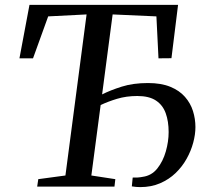

<svg xmlns="http://www.w3.org/2000/svg" viewBox="-20 -763 850 785"><path d="M132 0 136.5 -30.5 247.5 -45.5 334 -704 177 -696 115 -524.5H59.5L100.5 -743H708L681 -525L628 -524.5L619.5 -696L440.5 -704L397.5 -377Q431 -394 477.8 -408.8Q524.5 -423.5 585 -423.5Q639 -423.5 676.2 -408.2Q713.5 -393 736.2 -367Q759 -341 769 -309Q779 -277 779 -243.5Q779 -213.5 770 -179.8Q761 -146 743 -113.8Q725 -81.5 698 -55.5Q671 -29.5 634.8 -13.8Q598.5 2 553 2Q545.5 2 536.2 1.2Q527 0.5 519 -1L522.5 -37Q529.5 -36.5 542 -37.2Q554.5 -38 563.5 -40Q600 -45 623.2 -74.2Q646.5 -103.5 658 -144Q669.5 -184.5 669.5 -223Q669.5 -267 657.5 -300.2Q645.5 -333.5 617.5 -352Q589.5 -370.5 541.5 -370.5Q496.5 -370.5 458.5 -359Q420.5 -347.5 391.5 -333.5L353.5 -45.5L451.5 -30.5L448 0Z"/></svg>

Font: Merriweather 72pt
Style: Italic
Weight: 400
Italic angle: -7.8°
Version: Version 2.101